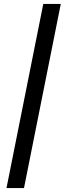

<svg xmlns="http://www.w3.org/2000/svg" viewBox="-20 -762 339 976"><path d="M13 194 200 -742H289L102 194Z"/></svg>

Font: Montserrat Thin Medium
Style: Italic
Weight: 500
Italic angle: -11.3°
Version: Version 9.000